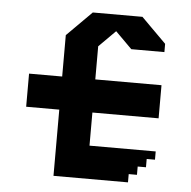

<svg xmlns="http://www.w3.org/2000/svg" viewBox="-46 -629 669 674"><g transform="rotate(5 288.5 -291.5)"><path d="M341.7 -525 400 -466.7H516.7V-495.8L487.5 -525L458.3 -554.1L429.2 -583.3H254.2L225 -554.1L195.9 -525L166.7 -495.8V-350H50V-233.3H166.7V0H429.2V-29.1H458.3V-58.3H487.5V-87.5H516.7V-116.6H283.4V-233.3H516.7V-350H283.4V-466.7Z"/></g></svg>

Font: Stepalange Short
Style: Regular
Weight: 400
Designer: Szymon Furjan
Version: Version 1.001;Fontself Maker 3.5.8